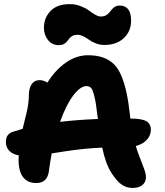

<svg xmlns="http://www.w3.org/2000/svg" viewBox="-20 -905 807 939"><path d="M267.1 -684.1Q234.9 -684.1 214.8 -709.2Q194.8 -734.4 194.8 -769Q194.8 -816.9 226.6 -850.8Q258.3 -884.8 321.8 -884.8Q349.1 -884.8 374 -875.2Q398.9 -865.7 413.6 -854.5Q428.2 -843.3 444.6 -833.7Q460.9 -824.2 473.1 -824.2Q487.3 -824.2 497.6 -829.8Q507.8 -835.4 514.4 -843.3Q521 -851.1 527.1 -858.9Q533.2 -866.7 542.7 -872.3Q552.2 -877.9 564.9 -877.9Q621.1 -877.9 621.1 -804.2Q621.1 -751.5 585.2 -718.3Q549.3 -685.1 490.2 -685.1Q468.8 -685.1 448.7 -692.9Q428.7 -700.7 416.3 -710Q403.8 -719.2 388.2 -727.1Q372.6 -734.9 358.9 -734.9Q344.7 -734.9 335 -729.7Q325.2 -724.6 319.3 -717Q313.5 -709.5 307.4 -701.9Q301.3 -694.3 291.3 -689.2Q281.2 -684.1 267.1 -684.1ZM628.9 14.2Q598.6 14.2 575 -2.2Q551.3 -18.6 525.9 -58.1Q496.6 -102.5 480 -183.1Q457.5 -182.1 436.3 -180.7Q415 -179.2 393.6 -177Q372.1 -174.8 357.4 -173.1Q342.8 -171.4 321 -168.2Q299.3 -165 290.8 -163.8Q282.2 -162.6 259.5 -158.9Q236.8 -155.3 232.9 -154.8Q224.1 -107.4 219.2 -68.8Q211.9 -9.8 157.2 -9.8Q115.7 -9.8 93.3 -38.1Q70.8 -66.4 70.8 -124Q70.8 -127.4 71.3 -134.5Q71.8 -141.6 71.8 -145Q40.5 -150.9 24.7 -168Q8.8 -185.1 8.8 -210.9Q8.8 -251.5 45.9 -261.2Q47.4 -261.7 90.8 -274.9Q94.2 -289.6 100.8 -316.2Q107.4 -342.8 111.1 -358.4Q114.7 -374 117.9 -396Q121.1 -418 121.1 -437Q121.1 -473.1 134.8 -493.2Q148.4 -513.2 173.8 -513.2Q191.4 -513.2 211.9 -501Q251.5 -564 302.7 -599.4Q354 -634.8 410.2 -634.8Q452.6 -634.8 483.6 -623.8Q514.6 -612.8 536.6 -591.6Q558.6 -570.3 574 -533.2Q589.4 -496.1 599.1 -450Q608.9 -403.8 616.2 -336.9Q616.2 -335 616.7 -331.1Q617.2 -327.1 617.2 -325.2Q673.3 -325.2 695.6 -312.3Q717.8 -299.3 717.8 -270Q717.8 -243.2 698.2 -221.4Q678.7 -199.7 644 -190.9Q653.3 -160.6 666.7 -127Q680.2 -93.3 687 -73.5Q693.8 -53.7 693.8 -38.1Q693.8 -14.2 676 0Q658.2 14.2 628.9 14.2ZM402.8 -483.9Q372.6 -483.9 337.6 -437.3Q302.7 -390.6 273.9 -309.1Q355 -318.8 459 -323.2Q458 -329.1 456.1 -342.8Q449.2 -403.8 441.4 -434.8Q433.6 -465.8 425.3 -474.9Q417 -483.9 402.8 -483.9Z"/></svg>

Font: Shantell Sans Irregular Bouncy
Style: Bold
Weight: 700
Designer: Stephen Nixon, Anya Danilova, Shantell Martin
Foundry: Arrow Type
Version: Version 1.006;[9816181b4]